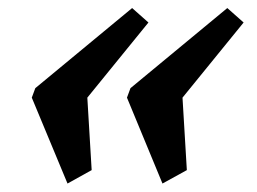

<svg xmlns="http://www.w3.org/2000/svg" viewBox="-20 -468 622 465"><path d="M143.5 -23.5 57 -231.5 65.5 -254.5 300 -448.5 339.5 -413.5 191.5 -231.5 202 -56ZM373.5 -23.5 287.5 -231.5 296 -254.5 530.5 -448.5 570 -413.5 422 -231.5 432.5 -56Z"/></svg>

Font: Libre Caslon Text Bold
Style: Italic
Weight: 700
Italic angle: -22.583°
Designer: Pablo Impallari, Rodrigo Fuenzalida, Katja Schimmel
Foundry: Pablo Impallari, Rodrigo Fuenzalida
Version: Version 2.000